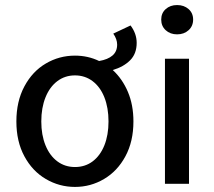

<svg xmlns="http://www.w3.org/2000/svg" viewBox="-20 -717 836 749"><path d="M513.2 -549.8Q513.2 -507.3 487.5 -481.7Q461.9 -456.1 419.9 -443.8Q457.5 -409.2 479 -358.4Q500.5 -307.6 500.5 -243.2Q500.5 -165 469.2 -107.2Q438 -49.3 385.7 -18.6Q333.5 12.2 272.5 12.2Q211.4 12.2 158.9 -18.6Q106.4 -49.3 75.2 -107.2Q43.9 -165 43.9 -243.2Q43.9 -321.8 75.2 -380.1Q106.4 -438.5 158.7 -469.2Q210.9 -500 272.5 -500Q323.2 -500 366.7 -479Q400.9 -484.9 418.9 -500.5Q437 -516.1 437 -543Q437 -564 421.9 -585.9L489.3 -617.7Q513.2 -585.9 513.2 -549.8ZM272.5 -422.9Q233.4 -422.9 203.6 -400.4Q173.8 -377.9 157.5 -337.2Q141.1 -296.4 141.1 -243.2Q141.1 -190.4 157.5 -150.1Q173.8 -109.9 203.6 -87.6Q233.4 -65.4 272.5 -65.4Q312 -65.4 341.6 -87.6Q371.1 -109.9 387.2 -150.1Q403.3 -190.4 403.3 -243.2Q403.3 -296.4 387.2 -337.2Q371.1 -377.9 341.3 -400.4Q311.5 -422.9 272.5 -422.9Z M670.9 -697.3Q697.8 -697.3 715.6 -681.6Q733.4 -666 733.4 -640.6Q733.4 -615.2 715.6 -599.1Q697.8 -583 670.9 -583Q644 -583 626.5 -599.1Q608.9 -615.2 608.9 -640.6Q608.9 -666 626.5 -681.6Q644 -697.3 670.9 -697.3ZM717.3 -487.8V0H623.5V-487.8Z"/></svg>

Font: Varta SemiBold
Style: Regular
Weight: 600
Designer: Joana Correia, Viktoriya Grabowska, Eben Sorkin
Foundry: Sorkin Type
Version: Version 1.003; ttfautohint (v1.3) -l 8 -r 24 -G 200 -x 12 -H